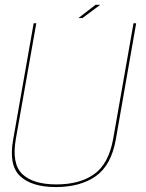

<svg xmlns="http://www.w3.org/2000/svg" viewBox="-20 -771 605 796"><path d="M212 4.5Q312.5 4.5 376.8 -40.5Q441 -85.5 460 -192L544.5 -674.5H533.5L449.5 -197Q431 -92.5 371.2 -49.5Q311.5 -6.5 214 -6.5Q117 -6.5 72.2 -49.5Q27.5 -92.5 46 -197L130.5 -674.5H119.5L34.5 -192Q15.5 -85.5 63.8 -40.5Q112 4.5 212 4.5ZM305 -696H321.5L395.5 -751H376Z"/></svg>

Font: Anybody Thin
Style: Italic
Weight: 100
Italic angle: -10°
Designer: Tyler Finck
Foundry: Etcetera Type Company
Version: Version 1.114;gftools[0.9.25]